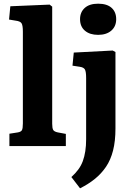

<svg xmlns="http://www.w3.org/2000/svg" viewBox="-20 -792 724 1041"><path d="M31 0V-67L76 -74Q94 -77 99 -86.5Q104 -96 104 -123V-620Q104 -654 97 -665.5Q90 -677 65 -680L29 -686L36 -758L249 -767L263 -756V-121Q263 -97 268.5 -87.5Q274 -78 294 -74L337 -66V0ZM414 229 367 168Q389 148 404.5 127Q420 106 429 81.5Q438 57 442.5 27.5Q447 -2 447 -37V-369Q447 -403 440.5 -415Q434 -427 412 -430L373 -436L380 -507L591 -518L606 -510V-95Q606 -27 593 24Q580 75 555 112Q530 149 495 177.5Q460 206 414 229ZM512 -603Q467 -603 440.5 -625.5Q414 -648 414 -688Q414 -726 439.5 -749Q465 -772 512 -772Q560 -772 585 -749.5Q610 -727 610 -688Q610 -649 583.5 -626Q557 -603 512 -603Z"/></svg>

Font: Literata 18pt
Style: Bold
Weight: 700
Designer: Latin by Veronika Burian and Jose Scaglione. Greek by Irene Vlachou. Cyrillic by Vera Evstafieva.
Foundry: TypeTogether
Version: Version 3.103;gftools[0.9.29]